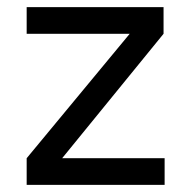

<svg xmlns="http://www.w3.org/2000/svg" viewBox="-20 -520 538 540"><path d="M440 -425 132 -47 119 -75H443V0H55V-75L368 -453L381 -425H55V-500H440Z"/></svg>

Font: Syne
Style: Regular
Weight: 400
Designer: Lucas Descroix
Foundry: Bonjour Monde
Version: Version 2.200